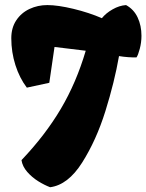

<svg xmlns="http://www.w3.org/2000/svg" viewBox="-20 -599 589 772"><path d="M199.2 -410.2 178.2 -266.1 87.9 -246.6Q58.6 -285.2 42 -337.2Q25.4 -389.2 25.4 -445.3Q25.4 -487.3 45.4 -517.3Q65.4 -547.4 98.6 -563Q131.8 -578.6 170.4 -578.6Q212.4 -578.6 275.1 -563.5Q337.9 -548.3 389.6 -525.9Q406.2 -546.4 432.9 -561.5Q459.5 -576.7 486.8 -578.6Q518.1 -561.5 533.4 -528.8Q548.8 -496.1 548.8 -455.1Q548.8 -428.7 542 -402.8Q535.2 -377 528.8 -368.2Q516.6 -367.7 496.1 -369.1Q475.6 -370.6 458.5 -373.5Q440.4 -269.5 403.8 -152.3Q367.2 -35.2 310.3 54.7Q253.4 144.5 181.6 153.8Q159.2 145.5 134 129.9Q108.9 114.3 89.6 92.3Q70.3 70.3 66.4 44.9Q162.1 -55.7 224.6 -161.4Q287.1 -267.1 324.7 -395Z"/></svg>

Font: Kavoon
Style: Regular
Weight: 400
Designer: Viktoriya Grabowska
Foundry: Viktoriya Grabowska
Version: Version 1.004; ttfautohint (v1.4.1)